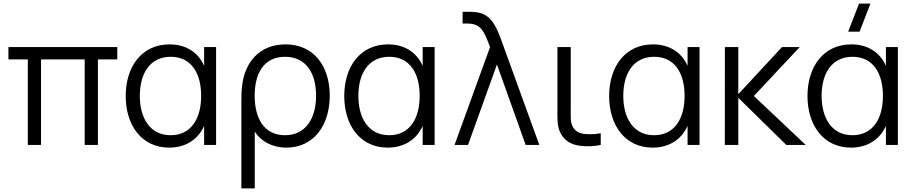

<svg xmlns="http://www.w3.org/2000/svg" viewBox="-20 -800 5047 1060"><path d="M133.5 0H206.5V-472H447.5V0H520.5V-472H627.5V-540H26.5V-472H133.5Z M914.5 15C1004 15 1073.5 -29.5 1107 -105V0H1173V-540H1107V-436.5C1074 -511 1006.5 -555 916.5 -555C761.5 -555 674 -431.5 674 -270C674 -108.5 761.5 15 914.5 15ZM752 -270.5C752 -396.5 809.5 -486.5 922.5 -486.5C1035 -486.5 1090.5 -397.5 1090.5 -270.5C1090.5 -145.5 1035.5 -53.5 922 -53.5C808 -53.5 752 -148 752 -270.5Z M1312.5 -237.5V240H1386.5V-73.5C1419.5 -20.5 1482.5 15 1561.5 15C1712 15 1800.5 -108.5 1800.5 -271.5C1800.5 -431.5 1715.5 -555 1556 -555C1415 -555 1330.5 -458.5 1316.5 -324.5C1313.5 -302.5 1312.5 -273.5 1312.5 -237.5ZM1386 -271.5C1386 -398 1439 -486.5 1553.5 -486.5C1669.5 -486.5 1725 -396.5 1725 -271C1725 -145.5 1667 -53.5 1553.5 -53.5C1439.5 -53.5 1386 -144.5 1386 -271.5Z M2121 15C2210.5 15 2280 -29.5 2313.5 -105V0H2379.5V-540H2313.5V-436.5C2280.5 -511 2213 -555 2123 -555C1968 -555 1880.5 -431.5 1880.5 -270C1880.5 -108.5 1968 15 2121 15ZM1958.5 -270.5C1958.5 -396.5 2016 -486.5 2129 -486.5C2241.5 -486.5 2297 -397.5 2297 -270.5C2297 -145.5 2242 -53.5 2128.5 -53.5C2014.5 -53.5 1958.5 -148 1958.5 -270.5Z M2685.5 -540 2489.5 0H2564L2723.5 -444L2882 0H2957.5L2761.5 -540C2730 -628.5 2703 -712.5 2626 -729.5C2606 -734.5 2580 -735 2567 -735H2534V-670H2559C2637 -670 2652 -627.5 2685.5 -540Z M3180.5 4.5C3213 9.5 3261 8.5 3296.5 0V-64.5C3268.5 -59 3235.5 -57.5 3207 -60.5C3178.5 -63.5 3156.5 -74.5 3142 -100.5C3128.5 -126.5 3131 -152.5 3131 -198.5V-540H3057.5V-195.5C3057.5 -140 3055 -102.5 3075.5 -63.5C3098.5 -20 3136.5 -1.5 3180.5 4.5Z M3583.5 15C3673 15 3742.5 -29.5 3776 -105V0H3842V-540H3776V-436.5C3743 -511 3675.5 -555 3585.5 -555C3430.5 -555 3343 -431.5 3343 -270C3343 -108.5 3430.5 15 3583.5 15ZM3421 -270.5C3421 -396.5 3478.5 -486.5 3591.5 -486.5C3704 -486.5 3759.5 -397.5 3759.5 -270.5C3759.5 -145.5 3704.5 -53.5 3591 -53.5C3477 -53.5 3421 -148 3421 -270.5Z M3981.5 0H4056V-260L4321 0H4428L4142 -270L4395 -540H4297L4056 -280V-540H3982Z M4678.5 15C4768 15 4837.5 -29.5 4871 -105V0H4937V-540H4871V-436.5C4838 -511 4770.5 -555 4680.5 -555C4525.5 -555 4438 -431.5 4438 -270C4438 -108.5 4525.5 15 4678.5 15ZM4516 -270.5C4516 -396.5 4573.5 -486.5 4686.5 -486.5C4799 -486.5 4854.5 -397.5 4854.5 -270.5C4854.5 -145.5 4799.5 -53.5 4686 -53.5C4572 -53.5 4516 -148 4516 -270.5ZM4662.5 -625H4725.5L4785.5 -780H4722.5Z"/></svg>

Font: Eudonet
Style: Regular
Weight: 400
Designer: Mikhail Sharanda
Foundry: Mikhail Sharanda
Version: Version 4.503;Glyphs 3.1.2 (3151)